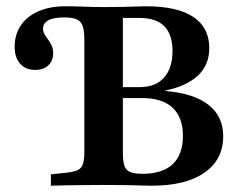

<svg xmlns="http://www.w3.org/2000/svg" viewBox="-20 -591 764 611"><path d="M301.6 -2.4Q274.2 -2.4 245.2 -2Q216.1 -1.6 189.1 -1.2Q162.1 -0.8 141.9 0V-36.3L188.7 -41.1Q225.8 -44.4 237.1 -56.9Q248.4 -69.4 248.4 -105.6V-465.3Q248.4 -494.4 242.7 -509.3Q237.1 -524.2 223.4 -529.8Q209.7 -535.5 184.7 -535.5Q148.4 -535.5 132.7 -525.8Q116.9 -516.1 116.9 -500Q116.9 -490.3 121.8 -481.9Q126.6 -473.4 133.1 -464.9Q139.5 -456.5 144.4 -446Q149.2 -435.5 149.2 -421.8Q149.2 -397.6 133.9 -383.1Q118.5 -368.5 91.9 -368.5Q61.3 -368.5 44 -388.3Q26.6 -408.1 26.6 -441.9Q26.6 -480.6 46 -509.7Q65.3 -538.7 101.6 -554.8Q137.9 -571 187.1 -571Q216.9 -571 247.2 -569.8Q277.4 -568.5 311.3 -568.5H309.7Q341.9 -568.5 367.7 -569Q393.5 -569.4 412.9 -570.2Q432.3 -571 445.2 -571Q544.4 -571 595.2 -537.1Q646 -503.2 646 -437.9Q646 -384.7 610.1 -350.8Q574.2 -316.9 504.8 -302.4V-301.6Q596 -294.4 643.1 -257.7Q690.3 -221 690.3 -157.3Q690.3 -83.1 630.6 -41.5Q571 0 462.9 0Q446.8 0 426.2 -0.8Q405.6 -1.6 377.4 -2Q349.2 -2.4 308.9 -2.4ZM433.1 -37.9Q496.8 -37.9 529.4 -68.5Q562.1 -99.2 562.1 -158.9Q562.1 -217.7 529 -248.4Q496 -279 431.5 -279H338.7V-313.7H424.2Q475 -313.7 502 -344Q529 -374.2 529 -429Q529 -480.6 503.2 -507.3Q477.4 -533.9 423.4 -533.9H371V-105.6Q371 -78.2 375.8 -63.7Q380.6 -49.2 394.4 -43.5Q408.1 -37.9 433.1 -37.9Z"/></svg>

Font: Playfair 9pt
Style: Bold
Weight: 700
Designer: Claus Eggers Sørensen
Foundry: Claus Eggers Sørensen
Version: Version 2.203